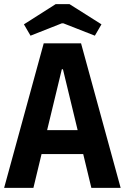

<svg xmlns="http://www.w3.org/2000/svg" viewBox="-27 -911 605 931"><path d="M-7 0 185 -701H366L558 0H416L363 -220L437 -164H114L188 -220L135 0ZM187 -220 140 -280H411L364 -220L264 -634L340 -575H211L287 -634ZM121 -738 89 -793 243 -891H310L465 -793L433 -738L280 -798H273Z"/></svg>

Font: Ruda ExtraBold
Style: Regular
Weight: 800
Designer: Mariela Monsalve and Angelina Sanchez
Foundry: Mariela Monsalve and Angelina Sanchez
Version: Version 2.000